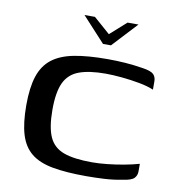

<svg xmlns="http://www.w3.org/2000/svg" viewBox="-73 -688 701 760"><g transform="rotate(10 277.0 -307.5)"><path d="M206 -621H248L314 -563L379 -621H423L330 -521H298ZM41 -230Q41 -301 56 -346.5Q71 -392 104.5 -418Q138 -444 192.5 -454.5Q247 -465 326 -465Q364 -465 398.5 -462.5Q433 -460 470 -454Q503 -449 513.5 -438.5Q524 -428 524 -410V-377Q501 -387 466 -393.5Q431 -400 394.5 -403.5Q358 -407 329 -407Q263 -407 222.5 -392Q182 -377 164 -339Q146 -301 146 -230Q146 -159 163.5 -120.5Q181 -82 222.5 -67Q264 -52 336 -52Q364 -52 397 -55.5Q430 -59 463 -65Q496 -71 524 -79V-48Q524 -32 513.5 -21Q503 -10 468 -5Q432 2 396 4Q360 6 323 6Q242 6 187.5 -4Q133 -14 101 -40Q69 -66 55 -112Q41 -158 41 -230Z"/></g></svg>

Font: Genos Thin Medium
Style: Regular
Weight: 500
Version: Version 1.010